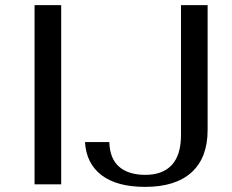

<svg xmlns="http://www.w3.org/2000/svg" viewBox="-20 -720 905 750"><path d="M115 -700H219V0H115ZM312 -165H407Q409 -100 445.5 -68.5Q482 -37 548 -37Q616 -37 651.5 -76Q687 -115 687 -192V-700H791V-212Q791 -104 728.5 -47Q666 10 547 10Q437 10 377 -35.5Q317 -81 312 -165Z"/></svg>

Font: Fahkwang
Style: Regular
Weight: 400
Version: Version 1.000; ttfautohint (v1.6)